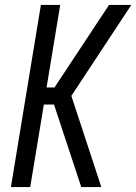

<svg xmlns="http://www.w3.org/2000/svg" viewBox="-20 -755 550 775"><path d="M308 0 198 -333H157L102 0H24L145 -735H223L168 -402H200L420 -735H510L268 -368L389 0Z"/></svg>

Font: Iosevka Term Oblique
Style: Regular
Weight: 400
Italic angle: -9°
Monospace: yes
Designer: Belleve Invis
Foundry: Belleve Invis
Version: Version 31.4.0